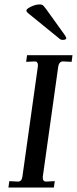

<svg xmlns="http://www.w3.org/2000/svg" viewBox="-20 -846 347 866"><path d="M61 -27Q78 -27 81 -49L151 -548V-553Q151 -560 147.5 -564.5Q144 -569 137 -569L98 -567L102 -597H307L303 -567L264 -569Q256 -569 250.5 -563.5Q245 -558 243 -548L173 -49V-44Q173 -27 188 -27L227 -29L223 0H18L22 -29ZM244 -675 105 -788Q99 -794 99 -799Q99 -806 120 -816Q141 -826 159 -826Q168 -826 172.5 -823Q177 -820 188 -805L270 -691Q279 -678 279 -674Q279 -666 262 -666Q253 -666 244 -675Z"/></svg>

Font: Unna
Style: Italic
Weight: 400
Italic angle: -8.05°
Designer: Jorge de Buen Unna
Foundry: Omnibus-Type
Version: Version 2.008